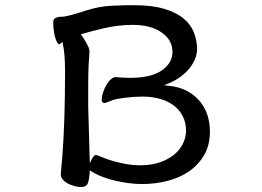

<svg xmlns="http://www.w3.org/2000/svg" viewBox="-20 -686 1040 761"><path d="M190.9 -596.7V-593.8Q190.9 -585.9 191.9 -575.2Q195.8 -537.6 206.1 -518.6Q210.4 -510.7 215.3 -510.3Q216.3 -510.7 227.5 -519.5L229 -512.7Q233.9 -489.7 235.8 -463.6Q237.8 -437.5 237.8 -404.3Q237.8 -204.6 227.1 -66.4Q224.1 -28.8 222.7 -17.6Q221.2 -1.5 221.2 2V8.8Q221.2 18.1 232.4 29.3Q245.6 42.5 271 50.3Q285.6 55.2 302.7 55.2Q317.4 55.2 325 45.9Q332.5 36.6 335.4 -1V-10.7L342.3 -6.8Q395 26.9 488.8 39.6Q517.1 43.5 543 43.5Q595.2 43.5 643.8 31Q692.4 18.6 730 -7.3Q767.1 -33.2 789.6 -72.3Q812 -111.3 812 -165Q812 -199.7 801.8 -231Q789.1 -268.6 762.2 -295.4Q743.7 -314 718.8 -326.7Q688 -342.3 647.9 -346.2L630.4 -348.1Q653.8 -357.4 660.6 -360.8Q726.1 -393.1 751.5 -448.2Q761.2 -469.7 761.2 -495.1Q760.3 -526.4 748.5 -557.6Q736.3 -588.4 708.5 -611.8Q680.7 -635.7 632.1 -650.6Q583.5 -665.5 508.8 -665.5Q468.8 -665.5 420.4 -663.1Q372.1 -660.6 319.8 -644Q294.4 -635.3 266.1 -627.4Q237.8 -619.6 223.9 -619.6Q210 -619.6 199.7 -614.7Q190.9 -610.4 190.9 -596.7ZM331.5 -435.1Q334.5 -466.8 334.5 -483.4Q334.5 -495.1 321.8 -516.6Q310.1 -537.1 304.2 -545.4L300.3 -550.3Q322.3 -556.2 336.4 -560.1Q350.6 -564 358.4 -565.9Q373.5 -569.8 394.8 -574.7Q416 -579.6 445.1 -583.5Q474.1 -587.4 505.9 -587.4Q577.6 -587.4 620.1 -557.6Q663.6 -527.8 663.6 -480.5Q663.6 -436 621.1 -406.7Q578.6 -377.4 495.1 -377.4Q470.7 -377.4 438.5 -380.4Q424.3 -380.4 408.7 -359.9Q393.1 -338.4 385.7 -310.1Q383.3 -299.3 383.3 -291.5Q383.3 -283.7 386.2 -280.8Q389.2 -277.8 394.5 -277.8Q398.4 -277.8 409.7 -282.7Q424.3 -288.6 428.5 -290Q432.6 -291.5 444.6 -293.9Q456.5 -296.4 472.2 -298.3Q511.2 -303.2 545.4 -303.2Q579.6 -303.2 610.6 -295.2Q641.6 -287.1 665 -270.5Q689 -253.9 703.1 -228Q717.3 -202.1 717.3 -168Q717.3 -162.1 716.6 -156.2Q715.8 -150.4 714.8 -144.5Q705.6 -104.5 673.8 -76.2Q651.9 -56.6 616.9 -43.7Q582 -30.8 534.2 -30.8Q488.3 -30.8 431.2 -46.9Q404.8 -54.2 380.9 -64.5Q377 -66.4 369.6 -69.1Q362.3 -71.8 360.4 -71.8Q352.5 -71.8 343.8 -54.7L335.9 -39.1L329.6 -264.6V-352.1Q329.6 -395.5 331.5 -434.6Z"/></svg>

Font: Bakudai
Style: Light
Weight: 300
Version: Version 1.48